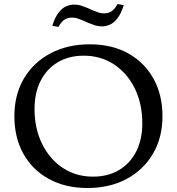

<svg xmlns="http://www.w3.org/2000/svg" viewBox="-20 -932 886 962"><path d="M418 10Q308 10 225.5 -35Q143 -80 97.5 -161Q52 -242 52 -350Q52 -457 99.5 -538Q147 -619 232.5 -664.5Q318 -710 430 -710Q540 -710 621.5 -665Q703 -620 748.5 -539Q794 -458 794 -349Q794 -243 746.5 -162Q699 -81 614.5 -35.5Q530 10 418 10ZM446 -47Q521 -47 576.5 -80Q632 -113 662.5 -173Q693 -233 693 -314Q693 -413 655 -489.5Q617 -566 551 -609.5Q485 -653 400 -653Q325 -653 269.5 -620Q214 -587 183.5 -527Q153 -467 153 -386Q153 -288 191 -211Q229 -134 295 -90.5Q361 -47 446 -47ZM273 -797 242 -803Q256 -847 274.5 -870Q293 -893 313 -901Q333 -909 351 -909Q372 -909 390.5 -902.5Q409 -896 421 -891L443 -881Q462 -873 474.5 -869Q487 -865 499 -865Q527 -865 543 -878.5Q559 -892 569 -912L600 -906Q586 -862 567.5 -839Q549 -816 529.5 -808Q510 -800 491 -800Q470 -800 451.5 -806.5Q433 -813 421 -818L399 -828Q380 -836 367.5 -840Q355 -844 343 -844Q315 -844 299 -830.5Q283 -817 273 -797Z"/></svg>

Font: Hedvig Letters Serif 12pt
Style: Regular
Weight: 400
Designer: Alexander Örn & Tor Weibull
Foundry: Kanon Foundry
Version: Version 1.000; ttfautohint (v1.8.4.7-5d5b)